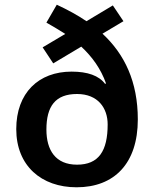

<svg xmlns="http://www.w3.org/2000/svg" viewBox="-20 -785 654 815"><path d="M221 -765 177 -689C205 -673 232 -657 257 -641L161 -584L206 -516L325 -587C372 -543 408 -493 430 -431L426 -429C400 -464 352 -481 284 -481C144 -481 49 -391 49 -237C49 -81 156 10 305 10C465 10 565 -91 565 -278C565 -438 509 -555 415 -642L504 -695L459 -762L347 -695C309 -721 266 -744 221 -765ZM307 -386C396 -386 437 -326 437 -257C437 -144 399 -86 307 -86C216 -86 177 -147 177 -235C177 -334 215 -386 307 -386Z"/></svg>

Font: Noto Sans Telugu SemiBold
Style: Regular
Weight: 600
Designer: Jelle Bosma - Monotype Design Team
Foundry: Monotype Imaging Inc.
Version: Version 2.005